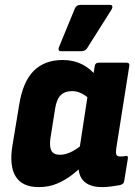

<svg xmlns="http://www.w3.org/2000/svg" viewBox="-20 -753 552 784"><path d="M138 11Q71 11 44 -32.5Q17 -76 31 -160L58 -323Q73 -419 117.5 -463.5Q162 -508 236 -508Q280 -508 315 -490.5Q350 -473 375 -440L357 -336Q338 -358 317 -369.5Q296 -381 275 -381Q245 -381 228 -364.5Q211 -348 205 -309L186 -189Q181 -154 190 -137.5Q199 -121 225 -121Q249 -121 275.5 -135Q302 -149 332 -177L331 -88Q304 -62 275 -39.5Q246 -17 212.5 -3Q179 11 138 11ZM397 11Q344 11 319.5 -16Q295 -43 303 -96L307 -120L304 -141L344 -403L360 -441L367 -484Q369 -497 383 -497H497Q510 -497 508 -484L455 -149Q452 -126 456 -120Q460 -114 471 -114Q478 -114 483 -114.5Q488 -115 493 -116Q504 -119 502 -105L487 -13Q486 -1 469 3Q452 6 433.5 8.5Q415 11 397 11ZM228 -544Q221 -544 219.5 -549.5Q218 -555 221 -561L286 -719Q290 -727 295.5 -730Q301 -733 309 -733H429Q437 -733 438.5 -727.5Q440 -722 436 -715L337 -558Q329 -544 313 -544Z"/></svg>

Font: Sofia Sans Semi Condensed Black
Style: Italic
Weight: 900
Italic angle: -9°
Version: Version 4.100